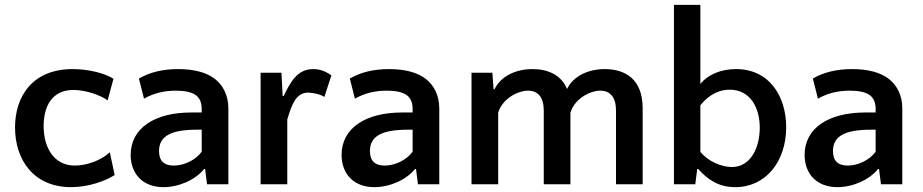

<svg xmlns="http://www.w3.org/2000/svg" viewBox="-20 -760 3806 792"><path d="M448 -435C411 -459 343 -475 280 -475C113 -475 42 -362 42 -234C42 -102 118 12 273 12C346 12 416 -14 453 -38L433 -132C397 -98 337 -77 289 -77C203 -77 160 -150 160 -240C160 -318 192 -389 283 -389C332 -389 394 -368 424 -346Z M922 0V-313C922 -368 899 -409 867 -434C833 -461 781 -475 715 -475C651 -475 598 -462 553 -436L574 -353C613 -375 655 -386 706 -386C743 -386 770 -380 787 -368C804 -356 812 -337 812 -311V-296H769C617 -296 519 -231 519 -121C519 -42 570 12 654 12C718 12 786 -18 822 -63H826L834 0ZM697 -77C657 -77 636 -96 636 -137C636 -198 684 -225 793 -225H812V-134C787 -100 740 -77 697 -77Z M1347 -449C1324 -466 1299 -475 1272 -475C1205 -475 1178 -420 1150 -364H1146L1141 -460H1055V0H1165V-267C1182 -323 1199 -378 1251 -378C1271 -378 1305 -370 1318 -360Z M1792 0V-313C1792 -368 1769 -409 1737 -434C1703 -461 1651 -475 1585 -475C1521 -475 1468 -462 1423 -436L1444 -353C1483 -375 1525 -386 1576 -386C1613 -386 1640 -380 1657 -368C1674 -356 1682 -337 1682 -311V-296H1639C1487 -296 1389 -231 1389 -121C1389 -42 1440 12 1524 12C1588 12 1656 -18 1692 -63H1696L1704 0ZM1567 -77C1527 -77 1506 -96 1506 -137C1506 -198 1554 -225 1663 -225H1682V-134C1657 -100 1610 -77 1567 -77Z M2333 0V-295C2350 -353 2414 -386 2456 -386C2498 -386 2521 -358 2521 -304V0H2631V-313C2631 -434 2559 -475 2474 -475C2409 -475 2346 -448 2319 -393C2294 -453 2238 -475 2176 -475C2111 -475 2047 -448 2020 -392H2016L2011 -460H1925V0H2035V-295C2052 -353 2116 -386 2158 -386C2200 -386 2223 -358 2223 -304V0Z M3013 12C3139 12 3223 -94 3223 -235C3223 -360 3156 -475 3016 -475C2953 -475 2900 -452 2869 -414V-740H2760V0H2848L2856 -63H2860C2897 -22 2941 12 3013 12ZM2999 -71C2956 -71 2899 -95 2869 -134V-326C2909 -375 2952 -390 2990 -390C3074 -390 3114 -317 3114 -233C3114 -152 3077 -71 2999 -71Z M3702 0V-313C3702 -368 3679 -409 3647 -434C3613 -461 3561 -475 3495 -475C3431 -475 3378 -462 3333 -436L3354 -353C3393 -375 3435 -386 3486 -386C3523 -386 3550 -380 3567 -368C3584 -356 3592 -337 3592 -311V-296H3549C3397 -296 3299 -231 3299 -121C3299 -42 3350 12 3434 12C3498 12 3566 -18 3602 -63H3606L3614 0ZM3477 -77C3437 -77 3416 -96 3416 -137C3416 -198 3464 -225 3573 -225H3592V-134C3567 -100 3520 -77 3477 -77Z"/></svg>

Font: Quattrocento Sans
Style: Bold
Weight: 700
Designer: Pablo Impallari
Foundry: Pablo Impallari, Igino Marini, Brenda Gallo
Version: Version 2.000